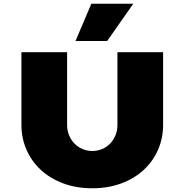

<svg xmlns="http://www.w3.org/2000/svg" viewBox="-20 -980 990 1030"><path d="M475 -170Q503 -170 528 -180.5Q553 -191 571 -210Q589 -229 599.5 -254.5Q610 -280 610 -310V-700H855V-310Q855 -239 828 -177Q801 -115 751.5 -69Q702 -23 631.5 3.5Q561 30 475 30Q389 30 318.5 3.5Q248 -23 198.5 -69Q149 -115 122 -177Q95 -239 95 -310V-700H340V-310Q340 -280 350.5 -254.5Q361 -229 379.5 -210Q398 -191 422.5 -180.5Q447 -170 475 -170ZM695 -960 555 -760H385L470 -960Z"/></svg>

Font: Imperial One
Style: Regular
Weight: 400
Designer: Jovanny Lemonad
Foundry: Jovanny Lemonad
Version: Version 1.000